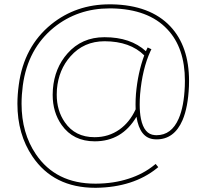

<svg xmlns="http://www.w3.org/2000/svg" viewBox="-20 -663 1000 904"><path d="M618.2 -171.4Q618.2 -194.8 620.1 -220.2Q628.9 -320.8 659.2 -402.3Q592.8 -468.3 472.7 -468.8Q374.5 -468.8 312 -397.9Q255.9 -335 248 -242.7Q247.1 -230 247.1 -217.3Q247.1 -142.1 285.2 -87.4Q333.5 -17.1 424.8 -17.1H426.3Q491.2 -17.1 542.5 -53.2Q590.8 -87.4 618.7 -148.4Q618.2 -159.7 618.2 -171.4ZM637.7 -170.9Q637.7 -133.3 643.6 -103.5Q658.7 -30.3 708.5 -26.9Q712.9 -26.4 716.8 -26.4Q787.6 -26.4 821.3 -104.5Q846.2 -161.6 850.1 -256.8Q850.6 -270 850.6 -282.7Q850.6 -438 767.6 -525.4Q678.7 -620.1 505.9 -623.5H496.1Q345.7 -623.5 233.9 -533.7Q110.8 -433.6 87.4 -260.7Q81.5 -215.8 81.5 -174.3Q81.5 -36.6 148.9 63Q242.7 201.7 428.2 201.7H432.1Q515.6 201.2 585.9 178.2Q653.8 156.7 705.6 114.7L712.9 108.9L725.1 124L717.8 129.9Q663.1 173.8 591.8 196.8Q519 220.2 432.1 221.2H428.2Q232.4 221.2 132.8 73.7Q62 -30.8 62 -174.3Q62 -216.8 68.4 -263.2Q92.3 -443.8 221.7 -548.8Q338.4 -642.6 495.1 -642.6H506.3Q687 -639.2 781.7 -539.1Q870.1 -445.3 870.1 -281.7Q870.1 -269 869.6 -255.9Q865.2 -157.2 839.4 -97.2Q800.3 -6.8 717.3 -6.8Q712.4 -6.8 707 -7.3Q638.2 -12.2 622.6 -113.3Q554.2 2.4 426.3 2.4Q324.7 2.4 270.5 -74.2Q228 -134.3 228 -216.3Q228 -229 229 -242.7Q236.8 -342.8 297.9 -411.6Q365.2 -487.8 471.2 -487.8H472.7Q594.7 -487.8 667 -421.9Q668.9 -426.3 670.9 -430.7L675.3 -439.5L692.9 -431.2L688.5 -422.4Q649.9 -338.4 639.6 -218.8Q637.7 -193.4 637.7 -170.9Z"/></svg>

Font: Fortheenas_01
Style: Regular
Weight: 100
Designer: Situjuh Nazara
Version: Version 1.10 September 8, 2014